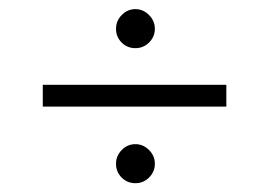

<svg xmlns="http://www.w3.org/2000/svg" viewBox="-20 -467 595 425"><path d="M236.8 -403.3Q236.8 -420.9 249.5 -433.8Q262.2 -446.8 279.8 -446.8Q296.9 -446.8 309.8 -433.8Q322.8 -420.9 322.8 -403.3Q322.8 -385.7 310.1 -373Q297.4 -360.4 279.8 -360.4Q261.7 -360.4 249.3 -372.8Q236.8 -385.3 236.8 -403.3ZM74.7 -231V-279.3H481V-231ZM236.8 -104.5Q236.8 -122.1 249.5 -135Q262.2 -147.9 279.8 -147.9Q296.9 -147.9 309.8 -135Q322.8 -122.1 322.8 -104.5Q322.8 -86.9 310.1 -74.2Q297.4 -61.5 279.8 -61.5Q261.7 -61.5 249.3 -74Q236.8 -86.4 236.8 -104.5Z"/></svg>

Font: Vazirmatn UI FD ExtraLight
Style: Regular
Weight: 200
Designer: Saber Rastikerdar
Foundry: Saber Rastikerdar
Version: Version 33.003